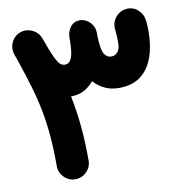

<svg xmlns="http://www.w3.org/2000/svg" viewBox="-82 -734 834 885"><g transform="rotate(-10 335.5 -291.5)"><path d="M200.2 74.2Q169.9 74.2 147.9 52.2Q126 30.3 126 0Q126 -80.6 120.4 -144.8Q114.7 -209 103.5 -265.9Q92.3 -322.8 75 -381.1Q57.6 -439.5 34.2 -508.3Q28.8 -522.9 22.5 -541.5Q20 -549.8 19 -558.1Q16.1 -583.5 29.8 -606Q43.5 -628.4 68.4 -637.2Q88.9 -644 109.9 -638.7Q130.9 -633.3 145.5 -618.7Q157.7 -606.9 163.1 -591.3Q185.5 -527.8 199.5 -498.8Q213.4 -469.7 223.6 -461.9Q233.9 -454.1 244.6 -454.1Q265.6 -454.1 276.1 -479Q286.6 -503.9 286.6 -573.2Q286.6 -602.1 303 -623Q319.3 -644 346.2 -644Q347.7 -644 348.6 -644Q348.6 -644 349.1 -644Q375.5 -642.6 395 -622.1Q414.6 -601.6 414.6 -573.2Q414.6 -567.4 414.6 -561.5Q416 -495.1 428.5 -474.6Q440.9 -454.1 461.4 -454.1Q479.5 -454.1 491.5 -468.3Q503.4 -482.4 503.4 -509.8Q503.4 -526.9 502.9 -540.5Q502.4 -554.2 500 -578.1Q497.6 -608.4 517.8 -632.1Q538.1 -655.8 568.4 -658.2Q598.6 -660.6 621.3 -640.6Q644 -620.6 647.5 -589.8Q649.4 -572.3 649.9 -563Q650.4 -553.7 650.4 -539.6Q650.4 -470.7 631.6 -418Q612.8 -365.2 573.5 -335.2Q534.2 -305.2 472.2 -305.2Q433.1 -305.2 404.1 -319.6Q375 -334 354 -357.4Q335 -334 308.3 -319.6Q281.7 -305.2 246.6 -305.2Q260.3 -237.8 267.6 -164.1Q274.9 -90.3 274.9 0Q274.9 30.3 252.9 52.2Q231 74.2 200.2 74.2Z"/></g></svg>

Font: Mikhak-FD ExtraBold
Style: Regular
Weight: 800
Designer: Amin Abedi
Version: Version 3.2